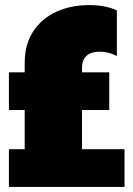

<svg xmlns="http://www.w3.org/2000/svg" viewBox="-20 -734 524 754"><path d="M15 -148H77V-302H15V-450H77V-487Q77 -559 110 -610Q143 -661 200.5 -687.5Q258 -714 330 -714Q395 -714 439 -693V-514Q407 -531 371 -531Q338 -531 320 -515Q302 -499 302 -467V-450H409V-302H302V-148H469V0H15Z"/></svg>

Font: Prompt Black
Style: Regular
Weight: 900
Designer: Katatrad Team
Foundry: CadsonDemak
Version: Version 1.000